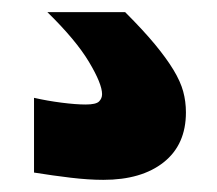

<svg xmlns="http://www.w3.org/2000/svg" viewBox="-20 -76 357 316"><path d="M150 220Q126 220 96.5 216.5Q67 213 36 208V85Q58 90 81.5 93Q105 96 121 96Q138 96 143 91Q148 86 148 79Q148 62 126.5 26Q105 -10 58 -56H186Q216 -26 235 -3Q254 20 265.5 39Q277 58 281.5 74.5Q286 91 286 109Q286 162 249.5 191Q213 220 150 220Z"/></svg>

Font: Encode Sans Normal
Style: Black
Weight: 900
Designer: Pablo Impallari, Andres Torresi
Foundry: Pablo Impallari, Andres Torresi
Version: Version 1.000; ttfautohint (v1.00) -l 8 -r 50 -G 200 -x 14 -